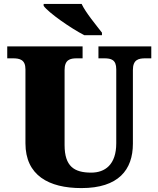

<svg xmlns="http://www.w3.org/2000/svg" viewBox="-20 -951 809 981"><path d="M411 -771H501V-784C472 -822 418 -886 397 -931H203V-921C228 -886 341 -807 411 -771ZM396 10C585 10 659 -83 659 -217V-593C659 -646 687 -653 723 -653H753V-714H483V-653H512C548 -653 574 -646 574 -597V-219C574 -109 516 -69 446 -69C359 -69 310 -101 310 -210V-593C310 -646 338 -653 373 -653H402V-714H17V-653H46C81 -653 110 -646 110 -597V-219C110 -55 229 10 396 10Z"/></svg>

Font: Noto Serif Lao Black
Style: Regular
Weight: 900
Designer: Monotype Design Team
Foundry: Monotype Imaging Inc.
Version: Version 2.003